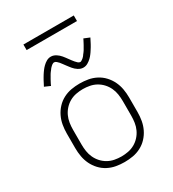

<svg xmlns="http://www.w3.org/2000/svg" viewBox="-213 -1011 1025 1136"><g transform="rotate(-30 300.0 -443.0)"><path d="M300 8Q271 8 242.5 3Q214 -2 188 -15.5Q162 -29 142 -50.5Q122 -72 109.5 -98Q97 -124 92 -152.5Q87 -181 87 -210V-310Q87 -339 92 -367.5Q97 -396 109.5 -422Q122 -448 142 -469.5Q162 -491 188 -504.5Q214 -518 242.5 -523Q271 -528 300 -528Q329 -528 357.5 -523Q386 -518 412 -504.5Q438 -491 458 -469.5Q478 -448 490.5 -422Q503 -396 508 -367.5Q513 -339 513 -310V-210Q513 -181 508 -152.5Q503 -124 490.5 -98Q478 -72 458 -50.5Q438 -29 412 -15.5Q386 -2 357.5 3Q329 8 300 8ZM300 -30Q323 -30 346.5 -34.5Q370 -39 390.5 -50.5Q411 -62 427 -79.5Q443 -97 453 -118.5Q463 -140 466.5 -163.5Q470 -187 470 -210V-310Q470 -333 466.5 -356.5Q463 -380 453 -401.5Q443 -423 427 -440.5Q411 -458 390.5 -469.5Q370 -481 346.5 -485.5Q323 -490 300 -490Q277 -490 253.5 -485.5Q230 -481 209.5 -469.5Q189 -458 173 -440.5Q157 -423 147 -401.5Q137 -380 133.5 -356.5Q130 -333 130 -310V-210Q130 -187 133.5 -163.5Q137 -140 147 -118.5Q157 -97 173 -79.5Q189 -62 209.5 -50.5Q230 -39 253.5 -34.5Q277 -30 300 -30ZM368 -598Q358 -598 349.5 -601Q341 -604 333 -609Q325 -614 318.5 -620Q312 -626 306 -633Q300 -640 294.5 -647.5Q289 -655 283.5 -662Q278 -669 272 -677.5Q266 -686 260.5 -692.5Q255 -699 247.5 -705.5Q240 -712 232 -712Q228 -712 224 -710Q220 -708 217 -706Q214 -704 210.5 -700.5Q207 -697 203 -693Q199 -689 198 -687Q197 -685 195 -682.5Q193 -680 190.5 -677Q188 -674 186 -671Q184 -668 181.5 -664.5Q179 -661 177 -657Q175 -653 172.5 -649Q170 -645 167.5 -640.5Q165 -636 162.5 -631.5Q160 -627 157.5 -622Q155 -617 152 -611.5Q149 -606 147 -600L108 -617Q113 -626 117.5 -635Q122 -644 126 -651.5Q130 -659 134.5 -666.5Q139 -674 143 -680.5Q147 -687 151 -692.5Q155 -698 159 -703.5Q163 -709 167 -713.5Q171 -718 177 -724Q183 -730 189 -734.5Q195 -739 202 -743Q209 -747 216.5 -749Q224 -751 232 -751Q242 -751 250.5 -748Q259 -745 267 -740Q275 -735 281.5 -729Q288 -723 294 -716Q300 -709 305.5 -701.5Q311 -694 316.5 -686.5Q322 -679 328 -671Q334 -663 339.5 -656.5Q345 -650 352.5 -643Q360 -636 368 -636Q372 -636 376 -638.5Q380 -641 383 -643Q386 -645 389.5 -648Q393 -651 397 -655.5Q401 -660 402 -662Q403 -664 405 -666.5Q407 -669 409.5 -672Q412 -675 414 -678Q416 -681 418.5 -684.5Q421 -688 423 -692Q425 -696 427.5 -700Q430 -704 432.5 -708.5Q435 -713 437.5 -717.5Q440 -722 442.5 -727Q445 -732 448 -737.5Q451 -743 453 -748L492 -732Q487 -722 482.5 -713.5Q478 -705 474 -697Q470 -689 465.5 -682Q461 -675 457 -668.5Q453 -662 449 -656Q445 -650 441 -645Q437 -640 433 -635Q429 -630 423 -624.5Q417 -619 411 -614.5Q405 -610 398 -606Q391 -602 383.5 -600Q376 -598 368 -598ZM128 -856V-894H472V-856Z"/></g></svg>

Font: Iosevka SS04 XLt Ex
Style: Regular
Weight: 200
Width: 7
Monospace: yes
Designer: Belleve Invis
Foundry: Belleve Invis
Version: Version 19.0.0; ttfautohint (v1.8.4)